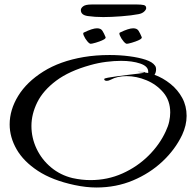

<svg xmlns="http://www.w3.org/2000/svg" viewBox="-20 -797 870 855"><path d="M409 38Q364 38 312 27Q213 6 149 -36Q85 -78 54 -132Q23 -186 23 -243Q23 -308 61 -370Q99 -432 173 -478.5Q247 -525 353 -543Q407 -552 468 -552Q514 -552 556 -546.5Q598 -541 628.5 -531Q659 -521 670 -505Q675 -499 675 -488Q675 -474 668 -464Q706 -450 739 -423.5Q772 -397 791.5 -361Q811 -325 811 -281Q811 -239 791 -196Q760 -131 703.5 -78Q647 -25 572 6.5Q497 38 409 38ZM383 5Q459 5 525 -24.5Q591 -54 641 -103.5Q691 -153 718 -212Q729 -235 733.5 -256Q738 -277 738 -296Q738 -349 707.5 -385Q677 -421 632.5 -439.5Q588 -458 544 -458Q502 -458 473 -442Q463 -437 456 -437Q444 -437 444 -445Q444 -448 460.5 -451Q477 -454 502 -457.5Q527 -461 553.5 -464Q580 -467 599.5 -469.5Q619 -472 625 -474Q612 -475 600 -476Q588 -477 596 -477H597Q627 -477 627 -475Q627 -475 625 -474Q635 -473 640 -472V-478Q640 -502 604.5 -514Q569 -526 519 -526Q488 -526 452.5 -521.5Q417 -517 382 -507Q288 -481 230 -437.5Q172 -394 146 -341.5Q120 -289 120 -236Q120 -183 143 -134.5Q166 -86 207.5 -51.5Q249 -17 303 -4Q344 5 383 5ZM384 -602Q378 -602 368.5 -613.5Q359 -625 353.5 -637.5Q348 -650 353 -652Q392 -671 412 -671Q429 -671 436 -660Q443 -649 450 -632Q453 -626 438.5 -619Q424 -612 406.5 -607Q389 -602 384 -602ZM545 -602Q539 -602 529.5 -613.5Q520 -625 514.5 -637.5Q509 -650 514 -652Q553 -671 573 -671Q590 -671 597 -660Q604 -649 611 -632Q614 -626 599.5 -619Q585 -612 567.5 -607Q550 -602 545 -602ZM440 -721Q402 -721 371 -725.5Q340 -730 340 -752Q340 -761 350.5 -769Q361 -777 388 -777H591Q609 -777 620 -774.5Q631 -772 631 -761Q631 -754 622 -745.5Q613 -737 597 -734Q566 -728 520.5 -724.5Q475 -721 440 -721Z"/></svg>

Font: Grechen Fuemen
Style: Regular
Weight: 400
Designer: Robert E. Leuschke
Foundry: Robert E. Leuschke
Version: Version 1.010; ttfautohint (v1.8.3)